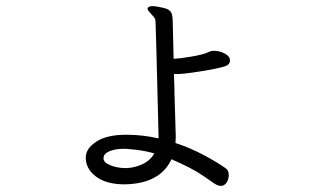

<svg xmlns="http://www.w3.org/2000/svg" viewBox="-20 -559 1040 627"><path d="M730 -368 731 -362Q731 -347 713 -342Q691 -335 635 -326Q579 -317 556 -317L548 -318Q550 -266 550 -245Q554 -127 554 -113L553 -92Q602 -76 647.5 -51.5Q693 -27 719 -8Q727 -1 727 13Q727 26 720 37Q713 48 701 48Q693 48 681 41Q676 38 642.5 14.5Q609 -9 540 -39Q503 41 387 43Q327 43 293.5 17.5Q260 -8 260 -44Q260 -74 294.5 -96.5Q329 -119 392 -119Q446 -119 498 -107Q494 -276 491 -385L488 -487Q488 -492 486 -498Q482 -505 481 -505Q476 -511 469 -518.5Q462 -526 462 -530V-532Q465 -539 478 -539Q487 -539 498.5 -536.5Q510 -534 515 -533Q532 -529 538 -520Q544 -511 544 -489L547 -367Q569 -368 604 -374Q639 -380 654 -386Q658 -388 664.5 -390.5Q671 -393 676 -393H680Q696 -393 712 -385Q728 -377 730 -368ZM318 -43V-42Q318 -28 341 -19Q364 -10 392 -10Q420 -11 445.5 -23Q471 -35 484 -58Q456 -66 424 -70L392 -73H382Q358 -73 338.5 -65.5Q319 -58 318 -43Z"/></svg>

Font: Iansui
Style: Regular
Weight: 400
Designer: But Ko / Fontworks Inc.
Foundry: zi-hi.com / Fontworks Inc.
Version: Version 1.002